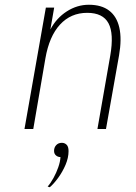

<svg xmlns="http://www.w3.org/2000/svg" viewBox="-20 -543 571 808"><path d="M83 0 173 -511H208L192 -419Q217.5 -467 261 -495Q304.5 -523 354 -523Q407 -523 439.2 -498.5Q471.5 -474 482.2 -426.5Q493 -379 481 -310L426 0H390L444 -309Q460 -401.5 436.5 -445.2Q413 -489 347 -489Q278 -489 232.5 -439.5Q187 -390 171 -297L120 0ZM189.5 245 180.5 242Q193 228 205 206.2Q217 184.5 225.2 161Q233.5 137.5 234.5 118Q223.5 118 215.5 111Q207.5 104 207.5 92Q207.5 77.5 216.5 67.8Q225.5 58 240.5 58Q252 58 260.2 66Q268.5 74 268.5 93Q268.5 121 255.8 150.8Q243 180.5 224.5 205.8Q206 231 189.5 245Z"/></svg>

Font: Overpass Thin
Style: Italic
Weight: 250
Italic angle: -10°
Designer: Delve Withrington, Dave Bailey, Thomas Jockin
Foundry: Delve Fonts LLC
Version: Version 4.000